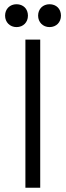

<svg xmlns="http://www.w3.org/2000/svg" viewBox="-20 -887 310 907"><path d="M100 -700V0H170V-700ZM58 -867C27 -867 4 -845 4 -813C4 -782 27 -759 58 -759C90 -759 112 -782 112 -813C112 -845 90 -867 58 -867ZM214 -867C183 -867 160 -845 160 -813C160 -782 183 -759 214 -759C246 -759 268 -782 268 -813C268 -845 246 -867 214 -867Z"/></svg>

Font: Gully Light
Style: Regular
Weight: 300
Designer: jaikishan Patel
Foundry: MagicType
Version: Version 1.000;Glyphs 3.2 (3242)